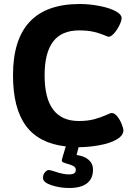

<svg xmlns="http://www.w3.org/2000/svg" viewBox="-20 -728 659 960"><path d="M597 -76Q597 -50 562 -30Q529 -11 475 -1.5Q421 8 374 8H373L363 47Q401 52 423 71Q445 90 445 120Q445 165 415 188.5Q385 212 326 212Q279 212 237 198Q195 184 195 162Q195 144 205 133Q215 122 223 122Q231 122 252 129Q295 144 324 144Q343 144 351 138.5Q359 133 359 121Q359 109 347.5 102.5Q336 96 317 91Q314 90 305.5 87.5Q297 85 293 82Q289 79 289 75Q289 68 309 4Q175 -11 110 -98.5Q45 -186 45 -352Q45 -708 379 -708Q429 -708 481 -697.5Q533 -687 562 -670Q588 -655 588 -638Q588 -624 577 -601.5Q566 -579 550.5 -561.5Q535 -544 523 -544Q520 -544 499 -553Q478 -562 448 -569Q418 -576 376 -576Q288 -576 245.5 -520Q203 -464 203 -351Q203 -123 374 -123Q419 -123 452 -132Q485 -141 516 -155Q532 -163 538 -163Q553 -163 566.5 -146Q580 -129 588.5 -107.5Q597 -86 597 -76Z"/></svg>

Font: Asap-Bold
Style: Bold
Weight: 700
Designer: Pablo Cosgaya
Foundry: Omnibus-Type
Version: Version 2.000; ttfautohint (v1.8)